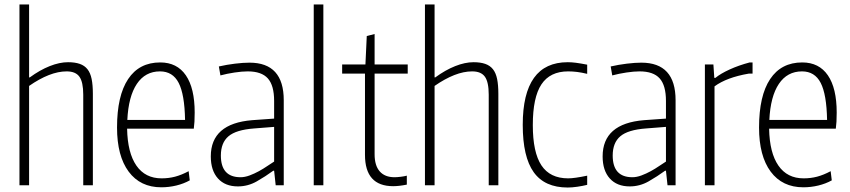

<svg xmlns="http://www.w3.org/2000/svg" viewBox="-20 -828 3798 858"><path d="M67 -808H110V-482H113Q158 -515 202 -532.5Q246 -550 284 -550Q315 -550 336.5 -542.5Q358 -535 371 -518.5Q384 -502 389.5 -475Q395 -448 395 -409V0H352V-405Q352 -461 335 -485Q318 -509 278 -509Q240 -509 198 -492.5Q156 -476 110 -444V0H67Z M701 9Q607 9 555 -61Q503 -131 503 -258Q503 -400 552.5 -474.5Q602 -549 696 -549Q771 -549 810.5 -491.5Q850 -434 850 -325Q850 -300 849 -284.5Q848 -269 846 -253H548Q550 -145 589.5 -88Q629 -31 702 -31Q734 -31 762.5 -38.5Q791 -46 823 -63L828 -22Q801 -7 768 1Q735 9 701 9ZM695 -509Q629 -509 591.5 -453Q554 -397 549 -292H807Q805 -406 778.5 -457.5Q752 -509 695 -509Z M1043 5Q986 5 954 -30.5Q922 -66 922 -129Q922 -276 1107 -291L1205 -298V-377Q1205 -446 1177 -477.5Q1149 -509 1087 -509Q1062 -509 1028.5 -504Q995 -499 965 -491L958 -531Q993 -539 1030 -543.5Q1067 -548 1095 -548Q1248 -548 1248 -380V0H1212L1205 -65H1201Q1167 -40 1127.5 -17.5Q1088 5 1043 5ZM1055 -36Q1074 -36 1095.5 -44Q1117 -52 1137 -63Q1157 -74 1174.5 -86Q1192 -98 1205 -106V-261L1116 -254Q1035 -248 1001 -219Q967 -190 967 -133Q967 -36 1055 -36Z M1382 -808H1425V0H1382Z M1737 4Q1611 4 1611 -136V-499H1509V-540H1613L1619 -667L1654 -676V-540H1802V-499H1654V-139Q1654 -88 1677 -62Q1700 -36 1743 -36Q1754 -36 1770.5 -38Q1787 -40 1798 -43V-3Q1763 4 1737 4Z M1879 -808H1922V-482H1925Q1970 -515 2014 -532.5Q2058 -550 2096 -550Q2127 -550 2148.5 -542.5Q2170 -535 2183 -518.5Q2196 -502 2201.5 -475Q2207 -448 2207 -409V0H2164V-405Q2164 -461 2147 -485Q2130 -509 2090 -509Q2052 -509 2010 -492.5Q1968 -476 1922 -444V0H1879Z M2517 10Q2414 10 2365 -58.5Q2316 -127 2316 -270Q2316 -550 2517 -550Q2534 -550 2553.5 -547.5Q2573 -545 2604 -539V-498Q2579 -504 2559 -506.5Q2539 -509 2519 -509Q2438 -509 2399.5 -451Q2361 -393 2361 -269Q2361 -147 2399.5 -89Q2438 -31 2519 -31Q2547 -31 2604 -43V-2Q2584 3 2560 6.5Q2536 10 2517 10Z M2794 5Q2737 5 2705 -30.5Q2673 -66 2673 -129Q2673 -276 2858 -291L2956 -298V-377Q2956 -446 2928 -477.5Q2900 -509 2838 -509Q2813 -509 2779.5 -504Q2746 -499 2716 -491L2709 -531Q2744 -539 2781 -543.5Q2818 -548 2846 -548Q2999 -548 2999 -380V0H2963L2956 -65H2952Q2918 -40 2878.5 -17.5Q2839 5 2794 5ZM2806 -36Q2825 -36 2846.5 -44Q2868 -52 2888 -63Q2908 -74 2925.5 -86Q2943 -98 2956 -106V-261L2867 -254Q2786 -248 2752 -219Q2718 -190 2718 -133Q2718 -36 2806 -36Z M3130 -540H3168L3172 -480H3177Q3200 -499 3240.5 -517.5Q3281 -536 3330 -549H3343V-499H3326Q3227 -482 3173 -442V0H3130Z M3570 9Q3476 9 3424 -61Q3372 -131 3372 -258Q3372 -400 3421.5 -474.5Q3471 -549 3565 -549Q3640 -549 3679.5 -491.5Q3719 -434 3719 -325Q3719 -300 3718 -284.5Q3717 -269 3715 -253H3417Q3419 -145 3458.5 -88Q3498 -31 3571 -31Q3603 -31 3631.5 -38.5Q3660 -46 3692 -63L3697 -22Q3670 -7 3637 1Q3604 9 3570 9ZM3564 -509Q3498 -509 3460.5 -453Q3423 -397 3418 -292H3676Q3674 -406 3647.5 -457.5Q3621 -509 3564 -509Z"/></svg>

Font: Encode Sans Compressed
Style: ExtraLight
Weight: 200
Designer: Pablo Impallari, Andres Torresi
Foundry: Pablo Impallari, Andres Torresi
Version: Version 1.000; ttfautohint (v1.00) -l 8 -r 50 -G 200 -x 14 -